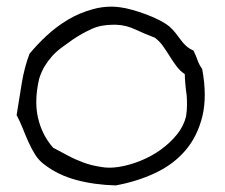

<svg xmlns="http://www.w3.org/2000/svg" viewBox="-20 -525 680 581"><path d="M591.8 -316.4Q599.6 -274.4 599.6 -238.3Q599.6 -204.1 592.8 -174.8Q578.1 -113.3 541.5 -70.3Q504.9 -27.3 449.7 -1.5Q394.5 24.4 330.1 36.1Q264.6 34.2 210.4 19.5Q156.2 4.9 115.2 -26.4Q97.7 -39.1 86.4 -57.1Q75.2 -75.2 66.4 -94.7Q57.6 -114.3 49.3 -135.3Q41 -156.2 30.3 -176.8Q38.1 -225.6 45.9 -273.4Q53.7 -321.3 69.3 -362.3Q91.8 -389.6 121.1 -417Q150.4 -444.3 185.5 -465.3Q220.7 -486.3 260.7 -497.1Q288.1 -504.9 317.4 -504.9Q330.1 -504.9 343.8 -502.9Q359.4 -501 380.4 -495.1Q401.4 -489.3 422.4 -481.4Q443.4 -473.6 462.4 -463.9Q481.4 -454.1 493.2 -444.3Q502.9 -435.5 510.7 -425.8Q518.6 -416 525.9 -405.8Q533.2 -395.5 542.5 -386.7Q551.8 -377.9 565.4 -372.1Q572.3 -358.4 577.6 -343.3Q583 -328.1 591.8 -316.4ZM543 -172.9Q545.9 -190.4 545.9 -208Q545.9 -221.7 544.9 -236.3Q540 -269.5 539.1 -300.8Q524.4 -310.5 513.7 -325.2Q502.9 -339.8 493.2 -355.5Q483.4 -371.1 473.1 -385.7Q462.9 -400.4 448.2 -411.1Q417 -422.9 389.2 -436Q361.3 -449.2 330.1 -450.2H324.2Q285.2 -450.2 257.8 -437.5Q227.5 -423.8 200.2 -405.3Q180.7 -391.6 165 -379.9Q149.4 -368.2 137.2 -354.5Q125 -340.8 115.2 -324.7Q105.5 -308.6 98.6 -287.1Q89.8 -250 89.8 -216.8Q89.8 -192.4 94.7 -169.9Q106.4 -117.2 140.6 -78.1Q161.1 -67.4 183.6 -55.2Q206.1 -43 231 -33.7Q255.9 -24.4 282.2 -20.5Q295.9 -17.6 310.5 -17.6Q323.2 -17.6 336.9 -19.5Q370.1 -24.4 404.3 -38.1Q438.5 -51.8 466.8 -72.3Q495.1 -92.8 515.6 -118.2Q536.1 -143.6 543 -172.9Z"/></svg>

Font: Crafty Girls
Style: Regular
Weight: 400
Designer: Crystal Kluge
Foundry: Font Diner, Inc DBA Tart Workshop
Version: Version 1.001